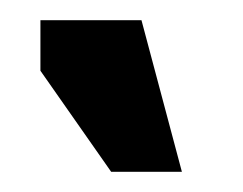

<svg xmlns="http://www.w3.org/2000/svg" viewBox="-20 -720 240 190"><path d="M160 -550 120 -700H20V-650L90 -550Z"/></svg>

Font: Millimetre
Style: Regular
Weight: 500
Designer: Jérémy Landes
Version: Version 1.0